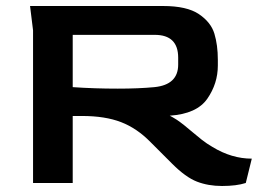

<svg xmlns="http://www.w3.org/2000/svg" viewBox="-20 -609 868 639"><path d="M553 -64 481 -136Q436 -182 383 -202.5Q330 -223 253 -223H222V0H90V-508L80 -589H523Q602 -589 642 -562Q682 -535 693.5 -497Q705 -459 705 -410V-391Q705 -331 670 -280.5Q635 -230 545 -224Q553 -220 569 -210Q591 -195 621 -169Q635 -157 651.5 -144Q668 -131 687 -120Q751 -81 818 -81L798 0Q767 10 719 10Q673 10 635.5 -4.5Q598 -19 553 -64ZM372 -314Q441 -314 494 -319Q573 -327 573 -394V-417Q573 -493 495 -493H222V-319Q295 -314 372 -314Z"/></svg>

Font: Gold
Style: Regular
Weight: 400
Designer: jaiki
Version: Version 1.000